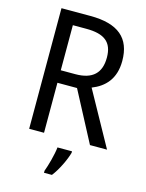

<svg xmlns="http://www.w3.org/2000/svg" viewBox="-136 -795 835 1098"><g transform="rotate(15 281.5 -246.5)"><path d="M259 -714H88V0H176V-296H292L448 0H549L372 -320C446 -349 502 -405 502 -512C502 -647 425 -714 259 -714ZM256 -637C362 -637 412 -600 412 -508C412 -417 364 -370 263 -370H176V-637ZM358 70V61H272C268 103 248 175 235 209V221H282C315 179 347 111 358 70Z"/></g></svg>

Font: Noto Sans Bengali SemiCondensed
Style: Regular
Weight: 400
Width: 4
Designer: Jelle Bosma - Monotype Design Team
Foundry: Monotype Imaging Inc.
Version: Version 2.003